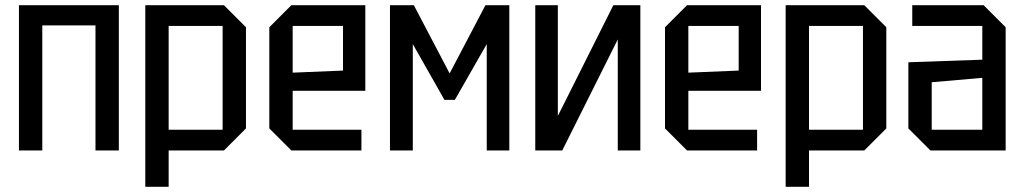

<svg xmlns="http://www.w3.org/2000/svg" viewBox="-20 -580 3946 740"><path d="M53 0V-560H438V0H348V-482H143V0Z M540 140V-560H843L928 -475V-85L843 0H630V140ZM838 -480H630V-80H838Z M1018 -85V-475L1103 -560H1388V-230H1108V-80H1373V0H1103ZM1108 -300 1302 -308V-480H1108Z M1483 0V-560H1575L1713 -297L1851 -560H1943V0H1856V-410L1733 -195H1693L1571 -410V0Z M2448 0H2361V-428L2147 0H2043V-560H2130V-133L2344 -560H2448Z M2543 -85V-475L2628 -560H2913V-230H2633V-80H2898V0H2628ZM2633 -300 2827 -308V-480H2633Z M3008 140V-560H3311L3396 -475V-85L3311 0H3098V140ZM3306 -480H3098V-80H3306Z M3481 -85V-340L3766 -350V-480H3496V-560H3771L3856 -475V0H3566ZM3571 -263V-80H3766V-280Z"/></svg>

Font: Tektur SemiCondensed
Style: Regular
Weight: 400
Width: 4
Designer: Adam Jagosz
Foundry: Adam Jagosz
Version: Version 1.005;gftools[0.9.30]